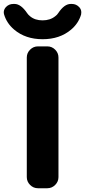

<svg xmlns="http://www.w3.org/2000/svg" viewBox="-42 -995 441 994"><path d="M154.3 -20.5Q130.9 -20.5 113.8 -37.6Q96.7 -54.7 96.7 -78.1V-697.3Q96.7 -720.7 113.8 -737.8Q130.9 -754.9 154.3 -754.9H203.1Q226.6 -754.9 243.7 -737.8Q260.7 -720.7 260.7 -697.3V-78.1Q260.7 -54.7 243.7 -37.6Q226.6 -20.5 203.1 -20.5ZM-20.5 -918.9Q-22.5 -925.8 -22.5 -931.6Q-22.5 -945.3 -11.7 -958Q3.9 -974.6 27.3 -974.6H33.2Q66.4 -974.6 98.6 -926.8Q104.5 -918 113.3 -911.1Q138.7 -889.6 178.2 -889.6Q217.8 -889.6 244.1 -911.1Q253.9 -918 259.8 -927.7Q291 -974.6 324.2 -974.6H330.1Q352.5 -974.6 368.2 -958Q378.9 -946.3 378.9 -931.6Q378.9 -925.8 377.9 -919.9Q364.3 -874 326.2 -841.8Q267.6 -792 178.7 -792Q89.8 -792 31.2 -841.8Q-6.8 -874 -20.5 -918.9Z"/></svg>

Font: Gen Jyuu Gothic P Bold
Style: Bold
Weight: 700
Designer: [Source Han Sans]
Ryoko NISHIZUKA  (kana & ideographs); Paul D. Hunt (Latin, Greek & Cyrillic); Wenlong ZHANG  (bopomofo
Version: Version 1.002.20150607